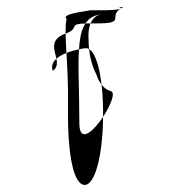

<svg xmlns="http://www.w3.org/2000/svg" viewBox="-20 -534 483 542"><path d="M129 -334C166 -360 97 -412 162 -438C212 -455 164 -467 229 -468H255C342 -468 278 -489 328 -514H316C344 -505 262 -505 278 -505H230C252 -505 148 -497 168 -481C159 -440 174 -359 172 -231C170 -88 190 -12 219 -12C249 -12 270 -97 271 -205C272 -325 250 -398 223 -398C214 -398 112 -382 129 -334ZM204 -188C204 -380 182 -490 273 -494C243 -494 227 -467 230 -422C230 -387 238 -350 252 -324C259 -302 273 -282 292 -277C328 -272 203 -80 204 -188Z"/></svg>

Font: Zinc
Style: Regular
Weight: 400
Version: Version 1